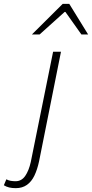

<svg xmlns="http://www.w3.org/2000/svg" viewBox="-139 -749 478 998"><path d="M-57 229Q-76 229 -91 225.5Q-106 222 -119 214L-106 183Q-95 189 -83 191Q-71 193 -58 193Q-27 193 -8 165.5Q11 138 21 93L137 -480H178L64 90Q55 132 40 163.5Q25 195 1 212Q-23 229 -57 229ZM27 -570 187 -729H221L319 -570H284L201 -687H197L67 -570Z"/></svg>

Font: Source Sans 3 Light
Style: Italic
Weight: 300
Italic angle: -11°
Designer: Paul D. Hunt
Foundry: Adobe
Version: Version 3.046;hotconv 1.0.118;makeotfexe 2.5.65603